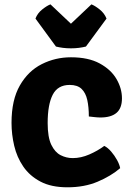

<svg xmlns="http://www.w3.org/2000/svg" viewBox="-20 -822 590 858"><path d="M377 -301.5Q377 -343.5 370 -375.2Q363 -407 344.5 -424.8Q326 -442.5 291.5 -442.5Q238 -442.5 215.5 -398.5Q193 -354.5 193 -272Q193 -209 209.2 -175.2Q225.5 -141.5 251 -128.5Q276.5 -115.5 305 -115.5Q342 -115.5 379.2 -131.8Q416.5 -148 446 -170Q462 -162 477 -144.5Q492 -127 503 -107Q514 -87 517 -70.5Q475.5 -35 416.2 -10Q357 15 281.5 15Q209 15 160.8 -10.5Q112.5 -36 84 -77.8Q55.5 -119.5 43.5 -170.5Q31.5 -221.5 31.5 -273Q31.5 -375.5 68.8 -440.2Q106 -505 166.8 -535.5Q227.5 -566 297 -566Q375 -566 425.5 -538.5Q476 -511 500.5 -469Q525 -427 525 -382.5Q525 -338.5 500.8 -317.8Q476.5 -297 429 -297Q417.5 -297 404 -298.5Q390.5 -300 377 -301.5ZM230 -614 138.5 -739Q147.5 -763 169 -780Q190.5 -797 205.5 -802.5L297 -716L388.5 -802.5Q403.5 -797 425 -780Q446.5 -763 456 -739L364 -614Q350.5 -610.5 333 -608.2Q315.5 -606 297 -606Q278.5 -606 261 -608.2Q243.5 -610.5 230 -614Z"/></svg>

Font: Signika SC
Style: Regular
Weight: 300
Designer: Anna Giedryś
Foundry: Anna Giedryś
Version: Version 2.000